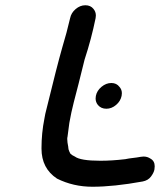

<svg xmlns="http://www.w3.org/2000/svg" viewBox="-20 -708 628 731"><path d="M332 3Q259 3 197 -28Q138 -67 138 -142V-144Q138 -201 149 -256Q152 -275 157 -293Q197 -457 217 -527Q234 -583 247 -639Q251 -659 268 -673.5Q285 -688 305 -688Q325 -688 336 -674Q345 -663 345 -649Q345 -644 344 -639Q328 -560 302 -481Q276 -375 261 -319Q251 -280 244 -240Q239 -204 237 -187Q236 -184 236 -179Q236 -167 240 -148V-146Q240 -140 244 -131Q248 -122 249 -122Q254 -117 265 -112Q286 -96 362 -96Q407 -96 457 -102Q471 -105 485.5 -106.5Q500 -108 516 -111L527 -112Q541 -112 553 -104Q569 -95 569 -75Q569 -70 568 -63Q566 -51 555 -36Q544 -21 523 -17Q413 3 332 3ZM443 -343Q439 -323 422 -308.5Q405 -294 385 -294Q365 -294 353 -308Q344 -319 344 -333Q344 -338 345 -343Q349 -363 366.5 -377.5Q384 -392 404 -392Q424 -392 435 -377Q444 -367 444 -353Q444 -348 443 -343Z"/></svg>

Font: Bad Comic
Style: Italic
Weight: 400
Italic angle: -11°
Designer: GGBotNet
Foundry: GGBotNet
Version: 0.95